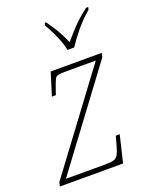

<svg xmlns="http://www.w3.org/2000/svg" viewBox="-143 -845 736 925"><g transform="rotate(-20 225.0 -383.0)"><path d="M1 0 6 -21 371 -511H218Q192 -511 180 -508.5Q168 -506 163 -498Q158 -490 151 -471L133 -420H113L149 -536H411L406 -515L41 -25H243Q273 -25 287 -29.5Q301 -34 308.5 -47Q316 -60 323 -85L338 -138H358L325 0ZM260 -606Q257 -628 246.5 -655Q236 -682 223.5 -708Q211 -734 199 -753L202 -766H209Q235 -729 251 -702Q267 -675 283 -637Q308 -667 338 -699Q368 -731 414 -766H425L422 -753Q379 -716 348.5 -678.5Q318 -641 295 -606Z"/></g></svg>

Font: Noto Serif Thin
Style: Italic
Weight: 100
Italic angle: -12°
Designer: Monotype Design Team
Foundry: Monotype Imaging Inc.
Version: Version 2.014; ttfautohint (v1.8.4.7-5d5b)